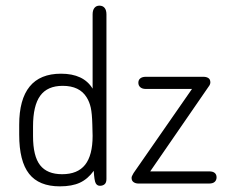

<svg xmlns="http://www.w3.org/2000/svg" viewBox="-20 -650 807 680"><path d="M308 -336Q276 -389 196 -389Q122 -389 85 -343.5Q48 -298 48 -208V-173Q48 -79 83 -34.5Q118 10 192 10Q235 10 263 -3Q291 -16 312 -45Q314 -10 319 -1Q324 8 334 8Q344 8 350.5 2.5Q357 -3 357 -16V-599Q357 -614 350.5 -622Q344 -630 332 -630Q321 -630 314.5 -622Q308 -614 308 -599ZM307 -209 308 -169Q308 -100 281.5 -66.5Q255 -33 200 -33Q147 -33 122 -65Q97 -97 97 -168V-202Q97 -276 122.5 -311Q148 -346 202 -346Q262 -346 287 -305Q297 -289 301.5 -268.5Q306 -248 307 -209ZM512 -43 718 -342Q722 -347 723.5 -351Q725 -355 725 -358Q725 -369 718 -373.5Q711 -378 701 -378H496Q484 -378 477 -372.5Q470 -367 470 -357Q470 -347 477 -341Q484 -335 496 -335H660L453 -37Q450 -31 448 -27.5Q446 -24 446 -20Q446 -10 453 -5Q460 0 470 0H721Q734 0 740.5 -6Q747 -12 747 -22Q747 -32 740.5 -37.5Q734 -43 721 -43Z"/></svg>

Font: Beiruti Light
Style: Regular
Weight: 300
Designer: Arlette Boutros
Foundry: Boutros
Version: Version 1.41